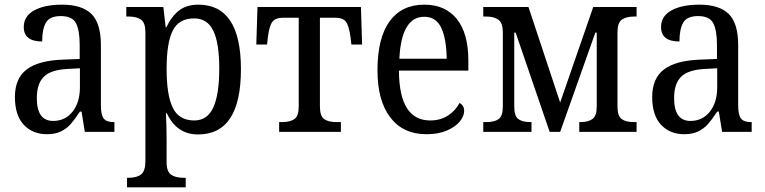

<svg xmlns="http://www.w3.org/2000/svg" viewBox="-20 -566 3284 824"><path d="M44 -150Q44 -229 94 -267.5Q144 -306 248 -310L322 -313V-373Q322 -436 306 -466.5Q290 -497 241 -497Q194 -497 177.5 -469.5Q161 -442 161 -388Q82 -388 82 -450Q82 -497 127 -521.5Q172 -546 246 -546Q332 -546 372.5 -506Q413 -466 413 -373V-114Q413 -73 425 -57.5Q437 -42 468 -42H471V0H344L330 -87H323Q299 -51 282.5 -32.5Q266 -14 241.5 -2Q217 10 182 10Q120 10 82 -30.5Q44 -71 44 -150ZM323 -191V-273L268 -270Q197 -266 167.5 -236Q138 -206 138 -145Q138 -47 208 -47Q260 -47 291.5 -87Q323 -127 323 -191Z M525 197H532Q567 197 585.5 182.5Q604 168 604 125V-427Q604 -468 585.5 -481.5Q567 -495 533 -495H522V-536H681L691 -449H694Q716 -496 748.5 -521Q781 -546 831 -546Q1014 -546 1014 -269Q1014 11 830 11Q738 11 696 -80H692Q695 -29 695 34V130Q695 170 714 183.5Q733 197 767 197H777V238H525ZM921 -272Q921 -381 895.5 -434Q870 -487 813 -487Q747 -487 721 -434Q695 -381 695 -271Q695 -158 721.5 -103.5Q748 -49 814 -49Q870 -49 895.5 -105Q921 -161 921 -272Z M1178 -42H1190Q1225 -42 1243.5 -55Q1262 -68 1262 -109V-490H1196Q1163 -490 1149.5 -473Q1136 -456 1130 -409L1126 -375H1080L1085 -536H1529L1534 -375H1488L1484 -409Q1477 -457 1464 -473.5Q1451 -490 1418 -490H1353V-109Q1353 -68 1371 -55Q1389 -42 1425 -42H1443V0H1178Z M1600 -264Q1600 -403 1652 -474.5Q1704 -546 1801 -546Q1891 -546 1940.5 -484.5Q1990 -423 1990 -306V-263H1692Q1693 -153 1727 -101Q1761 -49 1826 -49Q1870 -49 1902.5 -70Q1935 -91 1952 -124Q1972 -114 1972 -90Q1972 -68 1953.5 -45Q1935 -22 1898.5 -6Q1862 10 1810 10Q1710 10 1655 -62Q1600 -134 1600 -264ZM1897 -314Q1896 -400 1873.5 -447Q1851 -494 1801 -494Q1751 -494 1724.5 -448Q1698 -402 1694 -314Z M2054 -42H2067Q2102 -42 2120 -55Q2138 -68 2138 -109V-426Q2138 -467 2119.5 -481Q2101 -495 2066 -495H2054V-536H2248L2384 -126L2526 -536H2712V-495H2702Q2667 -495 2648.5 -481.5Q2630 -468 2630 -427V-109Q2630 -68 2648 -55Q2666 -42 2702 -42H2712V0H2466V-42H2471Q2505 -42 2523 -55.5Q2541 -69 2541 -109V-426H2535L2384 0H2339L2193 -426H2187V-109Q2187 -68 2204.5 -55Q2222 -42 2257 -42H2261V0H2054Z M2779 -150Q2779 -229 2829 -267.5Q2879 -306 2983 -310L3057 -313V-373Q3057 -436 3041 -466.5Q3025 -497 2976 -497Q2929 -497 2912.5 -469.5Q2896 -442 2896 -388Q2817 -388 2817 -450Q2817 -497 2862 -521.5Q2907 -546 2981 -546Q3067 -546 3107.5 -506Q3148 -466 3148 -373V-114Q3148 -73 3160 -57.5Q3172 -42 3203 -42H3206V0H3079L3065 -87H3058Q3034 -51 3017.5 -32.5Q3001 -14 2976.5 -2Q2952 10 2917 10Q2855 10 2817 -30.5Q2779 -71 2779 -150ZM3058 -191V-273L3003 -270Q2932 -266 2902.5 -236Q2873 -206 2873 -145Q2873 -47 2943 -47Q2995 -47 3026.5 -87Q3058 -127 3058 -191Z"/></svg>

Font: Noto Serif Narrow
Style: Regular
Weight: 400
Width: 4
Designer: Monotype Design Team
Foundry: Monotype Imaging Inc.
Version: Version 1.001